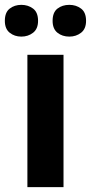

<svg xmlns="http://www.w3.org/2000/svg" viewBox="-35 -772 375 792"><path d="M227 0H78V-546H227ZM-15 -686Q-15 -721 5 -736.5Q25 -752 53 -752Q81 -752 101.5 -736.5Q122 -721 122 -686Q122 -653 101.5 -637Q81 -621 53 -621Q25 -621 5 -637Q-15 -653 -15 -686ZM182 -686Q182 -721 202 -736.5Q222 -752 251 -752Q279 -752 299.5 -736.5Q320 -721 320 -686Q320 -653 299.5 -637Q279 -621 251 -621Q222 -621 202 -637Q182 -653 182 -686Z"/></svg>

Font: Noto Sans IKEA
Style: Bold
Weight: 600
Designer: Monotype Design Team
Foundry: Monotype Imaging Inc.
Version: Version 2.001